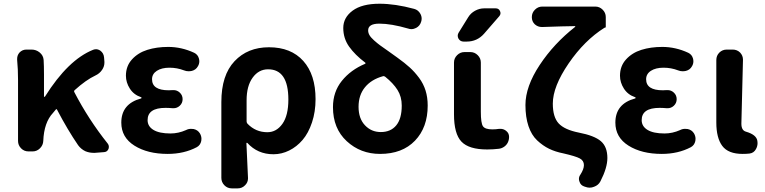

<svg xmlns="http://www.w3.org/2000/svg" viewBox="-20 -832 4205 1055"><path d="M571.3 -43.9Q578.1 -35.2 578.1 -25.4Q578.1 -19.5 576.2 -13.7Q569.3 2.9 551.8 3.9L502 7.8Q497.1 7.8 493.2 7.8Q470.7 7.8 449.2 -1Q424.8 -12.7 409.2 -34.2Q351.6 -118.2 293.9 -228.5Q291 -235.4 286.1 -229.5L271.5 -211.9Q221.7 -159.2 217.8 -57.6Q216.8 -34.2 199.7 -17.1Q182.6 0 159.2 0H136.7Q112.3 0 95.7 -17.1Q79.1 -34.2 79.1 -57.6V-392.6Q79.1 -452.1 74.2 -502.9Q74.2 -505.9 74.2 -508.8Q74.2 -528.3 86.9 -543Q102.5 -559.6 125 -559.6H153.3Q178.7 -559.6 198.2 -543.5Q217.8 -527.3 219.7 -502.9Q221.7 -470.7 221.7 -422.9V-301.8Q221.7 -299.8 223.6 -299.8Q225.6 -299.8 227.5 -301.8Q354.5 -503.9 492.2 -558.6Q500 -561.5 507.8 -561.5Q519.5 -561.5 531.2 -553.7Q549.8 -540 551.8 -516.6L553.7 -493.2Q553.7 -490.2 553.7 -487.3Q553.7 -466.8 541 -448.2Q527.3 -427.7 503.9 -417Q452.1 -392.6 390.6 -336.9Q384.8 -332 388.7 -325.2Q466.8 -174.8 571.3 -43.9Z M901.4 13.7Q791 13.7 718.8 -31.7Q646.5 -77.1 646.5 -158.2Q646.5 -261.7 754.9 -291Q757.8 -292 757.8 -294.4Q757.8 -296.9 754.9 -297.9Q714.8 -311.5 693.4 -345.2Q671.9 -378.9 671.9 -416Q671.9 -468.8 705.1 -505.4Q738.3 -542 789.6 -558.1Q840.8 -574.2 904.3 -574.2Q977.5 -574.2 1046.9 -542Q1067.4 -532.2 1073.2 -509.8Q1075.2 -502 1075.2 -495.1Q1075.2 -480.5 1067.4 -467.8Q1056.6 -448.2 1034.2 -442.4Q1024.4 -440.4 1016.6 -440.4Q1002.9 -440.4 991.2 -445.3Q953.1 -460 911.1 -460Q868.2 -460 841.8 -442.9Q815.4 -425.8 815.4 -396.5Q815.4 -335.9 907.2 -335.9Q917 -335.9 929.7 -336.9Q931.6 -336.9 933.6 -336.9Q953.1 -336.9 967.8 -323.2Q983.4 -308.6 983.4 -287.1Q983.4 -265.6 967.8 -251Q953.1 -237.3 933.6 -237.3Q931.6 -237.3 929.7 -237.3Q906.2 -239.3 889.6 -239.3Q791 -239.3 791 -171.9Q791 -137.7 823.2 -118.2Q855.5 -98.6 917 -98.6Q960 -98.6 1002 -117.2Q1014.6 -124 1029.3 -124Q1037.1 -124 1043.9 -123Q1066.4 -118.2 1078.1 -99.6Q1086.9 -85 1086.9 -69.3Q1086.9 -63.5 1085.9 -57.6Q1081.1 -34.2 1061.5 -23.4Q991.2 13.7 901.4 13.7Z M1253.9 203.1Q1229.5 203.1 1212.9 186Q1196.3 168.9 1196.3 145.5V-271.5Q1196.3 -418.9 1268.6 -495.6Q1340.8 -572.3 1458 -572.3Q1579.1 -572.3 1646.5 -497.1Q1713.9 -421.9 1713.9 -287.1Q1713.9 -217.8 1694.3 -159.2Q1674.8 -100.6 1642.6 -63Q1610.4 -25.4 1568.8 -4.9Q1527.3 15.6 1482.4 15.6Q1395.5 15.6 1338.9 -46.9Q1337.9 -47.9 1335.9 -47.4Q1334 -46.9 1334 -44.9Q1342.8 137.7 1342.8 147.5Q1342.8 169.9 1327.1 185.5Q1310.5 203.1 1286.1 203.1ZM1449.2 -105.5Q1499 -105.5 1531.7 -151.4Q1564.5 -197.3 1564.5 -285.2Q1564.5 -451.2 1453.1 -451.2Q1401.4 -451.2 1368.2 -405.3Q1335 -359.4 1335 -281.2V-165Q1335 -158.2 1339.8 -152.3Q1384.8 -105.5 1449.2 -105.5Z M2072.3 -106.4Q2127 -106.4 2157.2 -143.1Q2187.5 -179.7 2187.5 -252Q2187.5 -300.8 2164.1 -337.9Q2140.6 -375 2096.7 -410.2Q2090.8 -415 2084 -413.1Q2020.5 -395.5 1985.4 -352.5Q1950.2 -309.6 1950.2 -245.1Q1950.2 -180.7 1985.4 -143.6Q2020.5 -106.4 2072.3 -106.4ZM2255.9 -783.2Q2278.3 -777.3 2290 -755.9Q2296.9 -743.2 2296.9 -729.5Q2296.9 -720.7 2293.9 -711.9Q2287.1 -689.5 2266.6 -678.7Q2253.9 -671.9 2240.2 -671.9Q2231.4 -671.9 2223.6 -674.8Q2129.9 -702.1 2064.5 -702.1Q2002.9 -702.1 2002.9 -665Q2002.9 -651.4 2010.3 -638.7Q2017.6 -626 2035.6 -609.9Q2053.7 -593.8 2068.4 -583Q2083 -572.3 2114.7 -550.3Q2146.5 -528.3 2163.1 -515.6Q2204.1 -486.3 2231.4 -461.4Q2258.8 -436.5 2282.7 -404.3Q2306.6 -372.1 2318.4 -334.5Q2330.1 -296.9 2330.1 -252Q2330.1 -131.8 2260.3 -59.1Q2190.4 13.7 2068.4 13.7Q1960.9 13.7 1885.3 -56.2Q1809.6 -126 1809.6 -243.2Q1809.6 -327.1 1858.4 -387.7Q1907.2 -448.2 1986.3 -481.4Q1988.3 -482.4 1988.3 -484.9Q1988.3 -487.3 1986.3 -488.3Q1930.7 -530.3 1898.4 -575.7Q1866.2 -621.1 1866.2 -678.2Q1866.2 -735.4 1917.5 -773.4Q1968.8 -811.5 2065.4 -811.5Q2151.4 -811.5 2255.9 -783.2Z M2552.7 -737.3Q2566.4 -759.8 2590.3 -772.9Q2614.3 -786.1 2640.6 -786.1H2704.1Q2720.7 -786.1 2727.5 -771Q2734.4 -755.9 2723.6 -743.2L2639.6 -646.5Q2601.6 -603.5 2543.9 -603.5H2527.3Q2508.8 -603.5 2499 -620.1Q2495.1 -627.9 2495.1 -635.7Q2495.1 -644.5 2500 -652.3ZM2622.1 -217.8Q2622.1 -155.3 2633.8 -138.2Q2645.5 -121.1 2685.5 -121.1Q2704.1 -121.1 2722.7 -124Q2726.6 -124 2730.5 -124Q2747.1 -124 2760.7 -113.3Q2777.3 -100.6 2777.3 -80.1Q2777.3 -63.5 2770.5 -49.3Q2763.7 -35.2 2750.5 -25.9Q2737.3 -16.6 2721.7 -14.6Q2689.5 -10.7 2657.2 -10.7Q2556.6 -10.7 2515.6 -53.7Q2474.6 -96.7 2474.6 -204.1V-488.3Q2474.6 -511.7 2491.7 -528.8Q2508.8 -545.9 2532.2 -545.9H2564.5Q2587.9 -545.9 2605 -528.8Q2622.1 -511.7 2622.1 -488.3Z M3279.3 164.1Q3268.6 185.5 3244.1 194.3Q3232.4 199.2 3219.7 199.2Q3208 199.2 3195.3 194.3L3189.5 192.4Q3169.9 185.5 3164.1 166Q3161.1 158.2 3161.1 151.4Q3161.1 138.7 3168.9 127.9Q3188.5 97.7 3188.5 75.2Q3188.5 50.8 3166 38.6Q3143.6 26.4 3075.2 10.7Q3031.2 2 2997.1 -14.6Q2962.9 -31.2 2931.6 -60.5Q2900.4 -89.8 2883.8 -139.2Q2867.2 -188.5 2867.2 -254.9Q2867.2 -356.4 2945.3 -474.6Q3023.4 -592.8 3140.6 -684.6Q3141.6 -685.5 3141.1 -687Q3140.6 -688.5 3138.7 -688.5Q3131.8 -688.5 3064.5 -687Q2997.1 -685.5 2960 -683.6Q2958 -683.6 2957 -683.6Q2935.5 -683.6 2918.9 -698.2Q2902.3 -713.9 2902.3 -737.3V-738.3Q2902.3 -761.7 2919.4 -778.8Q2936.5 -795.9 2960 -795.9H3251Q3274.4 -795.9 3291.5 -778.8Q3308.6 -761.7 3308.6 -738.3V-685.5Q3308.6 -679.7 3302.7 -679.7Q3302.7 -679.7 3301.8 -679.7Q3191.4 -610.4 3104.5 -483.4Q3017.6 -356.4 3017.6 -262.7Q3017.6 -188.5 3049.8 -153.8Q3082 -119.1 3160.2 -103.5Q3246.1 -86.9 3281.7 -56.2Q3317.4 -25.4 3317.4 36.1Q3317.4 89.8 3279.3 164.1Z M3616.2 13.7Q3505.9 13.7 3433.6 -31.7Q3361.3 -77.1 3361.3 -158.2Q3361.3 -261.7 3469.7 -291Q3472.7 -292 3472.7 -294.4Q3472.7 -296.9 3469.7 -297.9Q3429.7 -311.5 3408.2 -345.2Q3386.7 -378.9 3386.7 -416Q3386.7 -468.8 3419.9 -505.4Q3453.1 -542 3504.4 -558.1Q3555.7 -574.2 3619.1 -574.2Q3692.4 -574.2 3761.7 -542Q3782.2 -532.2 3788.1 -509.8Q3790 -502 3790 -495.1Q3790 -480.5 3782.2 -467.8Q3771.5 -448.2 3749 -442.4Q3739.3 -440.4 3731.4 -440.4Q3717.8 -440.4 3706.1 -445.3Q3668 -460 3626 -460Q3583 -460 3556.6 -442.9Q3530.3 -425.8 3530.3 -396.5Q3530.3 -335.9 3622.1 -335.9Q3631.8 -335.9 3644.5 -336.9Q3646.5 -336.9 3648.4 -336.9Q3668 -336.9 3682.6 -323.2Q3698.2 -308.6 3698.2 -287.1Q3698.2 -265.6 3682.6 -251Q3668 -237.3 3648.4 -237.3Q3646.5 -237.3 3644.5 -237.3Q3621.1 -239.3 3604.5 -239.3Q3505.9 -239.3 3505.9 -171.9Q3505.9 -137.7 3538.1 -118.2Q3570.3 -98.6 3631.8 -98.6Q3674.8 -98.6 3716.8 -117.2Q3729.5 -124 3744.1 -124Q3752 -124 3758.8 -123Q3781.2 -118.2 3793 -99.6Q3801.8 -85 3801.8 -69.3Q3801.8 -63.5 3800.8 -57.6Q3795.9 -34.2 3776.4 -23.4Q3706.1 13.7 3616.2 13.7Z M4060.5 13.7Q3981.4 13.7 3948.7 -30.3Q3916 -74.2 3916 -159.2V-502Q3916 -526.4 3932.6 -543Q3949.2 -559.6 3973.6 -559.6H4005.9Q4030.3 -559.6 4046.9 -543Q4062.5 -526.4 4062.5 -503.9L4053.7 -152.3Q4053.7 -115.2 4079.1 -108.4Q4136.7 -91.8 4141.6 -57.6Q4142.6 -51.8 4142.6 -45.9Q4142.6 -28.3 4133.8 -12.7Q4122.1 8.8 4098.6 11.7Q4082 13.7 4060.5 13.7Z"/></svg>

Font: Gen Jyuu Gothic P Bold
Style: Bold
Weight: 700
Designer: [Source Han Sans]
Ryoko NISHIZUKA  (kana & ideographs); Paul D. Hunt (Latin, Greek & Cyrillic); Wenlong ZHANG  (bopomofo
Version: Version 1.002.20150607